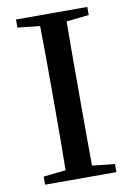

<svg xmlns="http://www.w3.org/2000/svg" viewBox="-84 -790 580 844"><g transform="rotate(-10 206.0 -368.5)"><path d="M366.2 -701.2 265.6 -690.4Q264.6 -593.8 264.6 -393.6V-342.8Q264.6 -144.5 265.6 -46.9L366.2 -36.1V0H47.9V-36.1L147.5 -46.9Q149.4 -143.6 149.4 -342.8V-393.6Q149.4 -592.8 147.5 -690.4L47.9 -701.2V-737.3H366.2Z"/></g></svg>

Font: GenYoMin TW TTF SemiBold
Style: Regular
Weight: 600
Version: Version 1.300